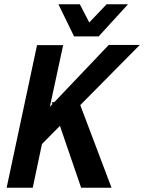

<svg xmlns="http://www.w3.org/2000/svg" viewBox="-20 -877 673 897"><path d="M133 0H11L153 -666H275L213 -378L225 -391L222 -400H234L488 -667H633L355 -386L501 0H359L260 -289L176 -204ZM578 -857 441 -707H326L253 -857H353L397 -772L478 -857Z"/></svg>

Font: Epunda Sans SemiBold
Style: Italic
Weight: 600
Italic angle: -12.0243°
Designer: Simon Atzbach
Foundry: typofactur
Version: Version 2.204; ttfautohint (v1.8.4.7-5d5b)